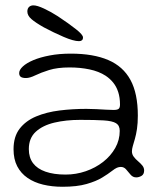

<svg xmlns="http://www.w3.org/2000/svg" viewBox="-20 -658 597 716"><path d="M213 38.5Q174 38.5 140.8 30.5Q107.5 22.5 82.8 5.5Q58 -11.5 44.2 -38Q30.5 -64.5 30.5 -101.5Q30.5 -148.5 53.2 -178Q76 -207.5 114.8 -223.8Q153.5 -240 202 -246Q250.5 -252 302 -252Q320 -252 339 -251Q358 -250 375 -249Q392 -248 403.5 -248Q417.5 -248 422.5 -252.2Q427.5 -256.5 427.5 -268Q427.5 -294 421 -314.2Q414.5 -334.5 402.5 -349.5Q390.5 -364.5 374 -375.5Q348.5 -392 313.8 -399.2Q279 -406.5 239.5 -406.5Q194 -406.5 163 -396.8Q132 -387 111.5 -377Q91 -367 77 -367Q64 -367 57.8 -371.2Q51.5 -375.5 51.5 -385.5Q51.5 -397.5 65.2 -410.2Q79 -423 104.5 -433.8Q130 -444.5 165.5 -451.2Q201 -458 244 -458Q328 -458 383.5 -434.2Q439 -410.5 466.5 -360Q494 -309.5 494 -227Q494 -198.5 490.8 -177Q487.5 -155.5 483 -140Q478.5 -124.5 475.2 -113.2Q472 -102 472 -93.5Q472 -82.5 478.8 -73.5Q485.5 -64.5 494.8 -56.8Q504 -49 510.8 -40.8Q517.5 -32.5 517.5 -22.5Q517.5 -8 507.8 -2.2Q498 3.5 488 3.5Q475.5 3.5 467 -6.5Q458.5 -16.5 450.5 -26Q442.5 -35.5 430.5 -35.5Q423.5 -35.5 416.2 -32.5Q409 -29.5 397.5 -20.5Q383.5 -9.5 361 4.2Q338.5 18 302.8 28.2Q267 38.5 213 38.5ZM224.5 -7Q263.5 -7 299.8 -19.5Q336 -32 364.5 -54.2Q393 -76.5 409.8 -106.2Q426.5 -136 426.5 -170Q426.5 -190 412.8 -198.5Q399 -207 366.8 -209Q334.5 -211 279 -211Q226.5 -211 183 -200.8Q139.5 -190.5 113.5 -166.8Q87.5 -143 87.5 -102Q87.5 -70.5 103.2 -49.5Q119 -28.5 149.8 -17.8Q180.5 -7 224.5 -7ZM274.5 -504.5Q254.5 -504.5 217.2 -520.5Q180 -536.5 143.5 -556Q112.5 -573.5 97.2 -586.8Q82 -600 82 -615Q82 -626 88.2 -632Q94.5 -638 104.5 -638Q118.5 -638 144.2 -626Q170 -614 195.5 -597.5Q237 -570 263.2 -549.2Q289.5 -528.5 289.5 -518.5Q289.5 -511 285.5 -507.8Q281.5 -504.5 274.5 -504.5Z"/></svg>

Font: Gluten ExtraLight
Style: Regular
Weight: 250
Designer: Tyler Finck
Foundry: Etcetera Type Company
Version: Version 1.300